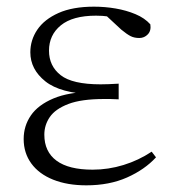

<svg xmlns="http://www.w3.org/2000/svg" viewBox="-20 -542 524 576"><path d="M239 14Q182 14 139.5 -3Q97 -20 74 -51.5Q51 -83 51 -125Q51 -164 72.5 -195.5Q94 -227 140 -246.5Q186 -266 259 -267V-259Q161 -262 116 -298Q71 -334 71 -385Q71 -422 92 -453Q113 -484 155.5 -503Q198 -522 262 -522Q295 -522 327 -516.5Q359 -511 386.5 -499.5Q414 -488 431 -469Q434 -450 423.5 -439Q413 -428 398 -428Q383 -428 372 -433.5Q361 -439 344 -453L289 -504L343 -502L347 -485Q322 -490 305 -492.5Q288 -495 268 -495Q198 -495 162.5 -466Q127 -437 127 -390Q127 -344 162 -316.5Q197 -289 282 -289Q293 -289 305.5 -289.5Q318 -290 336 -291V-244Q318 -245 309.5 -245Q301 -245 293 -245Q224 -245 185 -230Q146 -215 129.5 -191Q113 -167 113 -138Q113 -87 149.5 -60Q186 -33 258 -33Q305 -33 350.5 -47Q396 -61 435 -87L448 -70Q414 -33 361 -9.5Q308 14 239 14Z"/></svg>

Font: Noto Serif SC ExtraLight
Style: Regular
Weight: 200
Designer: Ryoko NISHIZUKA 西塚涼子 (kana & ideographs); Frank Grießhammer (Latin, Greek & Cyrillic); Wenlong ZHANG 张文龙 (bopomofo); San
Foundry: Adobe
Version: Version 2.002-H1;hotconv 1.1.0;makeotfexe 2.6.0